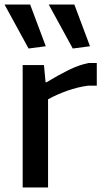

<svg xmlns="http://www.w3.org/2000/svg" viewBox="-29 -827 459 847"><path d="M71 -540H165L172 -464H176Q227 -495 273.5 -518Q320 -541 362 -549H398V-449H359Q314 -443 268.5 -427Q223 -411 183 -389V0H71ZM292 -613 186 -807H299L368 -623ZM97 -613 -9 -807H104L173 -623Z"/></svg>

Font: EncodeSans
Style: Medium
Weight: 500
Designer: Pablo Impallari, Andres Torresi
Foundry: Pablo Impallari, Andres Torresi
Version: Version 1.000; ttfautohint (v1.4.1)